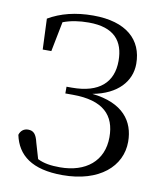

<svg xmlns="http://www.w3.org/2000/svg" viewBox="-85 -814 764 899"><g transform="rotate(10 297.5 -364.5)"><path d="M273 16C448 16 549 -74 549 -191C549 -288 493 -367 345 -383C464 -405 523 -475 523 -557C523 -671 444 -745 286 -745C202 -745 132 -727 74 -693L80 -547H121L149 -689C186 -703 226 -709 271 -709C392 -709 439 -650 439 -556C439 -454 375 -395 246 -395H220V-363H255C402 -363 459 -300 459 -197C459 -83 377 -18 255 -18C212 -18 178 -23 148 -38L126 -113C117 -152 104 -166 78 -166C59 -166 43 -155 37 -134C57 -40 127 16 273 16Z"/></g></svg>

Font: Source Han Serif KR
Style: Regular
Weight: 400
Designer: Ryoko NISHIZUKA 西塚涼子 (kana & ideographs); Frank Grießhammer (Latin, Greek & Cyrillic); Wenlong ZHANG 张文龙 (bopomofo); San
Foundry: Adobe
Version: Version 2.001;hotconv 1.1.0;makeotfexe 2.6.0